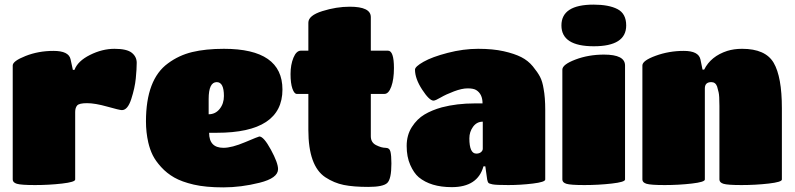

<svg xmlns="http://www.w3.org/2000/svg" viewBox="-20 -800 3435 830"><path d="M305 -316V-24Q305 -13 248.5 -6.5Q192 0 131.5 0Q71 0 53 -5.5Q35 -11 35 -24V-517Q35 -536 90.5 -558Q146 -580 211.5 -580Q277 -580 285 -544L295 -498H302Q316 -536 369 -562.5Q422 -589 475 -589Q528 -589 549.5 -572Q571 -555 571 -528.5Q571 -502 567 -461Q563 -420 547.5 -372Q532 -324 507 -324Q497 -324 444 -339Q391 -354 356.5 -354Q322 -354 313.5 -344Q305 -334 305 -316Z M884 -226Q884 -161 946 -161Q982 -161 1040 -185.5Q1098 -210 1101 -210Q1120 -210 1151 -153Q1182 -96 1182 -69Q1182 -30 1102 -10Q1022 10 945.5 10Q869 10 817.5 -2Q766 -14 733.5 -32.5Q701 -51 676.5 -78Q652 -105 640 -129.5Q628 -154 621 -184Q611 -228 611 -275Q611 -457 706 -526Q753 -561 811 -575Q869 -589 948 -589Q1201 -589 1201 -413Q1201 -226 917 -226ZM882 -372V-306Q911 -306 929.5 -329Q948 -352 948 -385Q948 -445 917 -445Q882 -445 882 -372Z M1386 -34Q1313 -83 1313 -238V-394H1263Q1252 -394 1244 -417Q1236 -440 1236 -480Q1236 -520 1248.5 -550.5Q1261 -581 1281 -581H1313V-702Q1313 -733 1373.5 -752Q1434 -771 1492 -771Q1583 -771 1583 -726V-581H1657Q1683 -581 1683 -506Q1683 -457 1671.5 -425.5Q1660 -394 1642 -394H1583V-211Q1583 -184 1606 -172.5Q1629 -161 1646.5 -161Q1664 -161 1668 -144Q1672 -127 1672 -93Q1672 -26 1654 -9Q1636 8 1572 8Q1508 8 1466 -0.5Q1424 -9 1386 -34Z M1933 9Q1842 9 1790 -34Q1769 -52 1753.5 -87Q1738 -122 1738 -169Q1738 -216 1760.5 -251Q1783 -286 1815 -305Q1847 -324 1890 -336Q1955 -353 2033 -353H2066Q2066 -394 2038 -411Q2026 -418 2001.5 -418Q1977 -418 1942.5 -405Q1908 -392 1885 -378.5Q1862 -365 1854 -365Q1836 -365 1805 -412.5Q1774 -460 1774 -499Q1774 -512 1811 -533Q1848 -554 1915.5 -571.5Q1983 -589 2047 -589Q2111 -589 2157.5 -578.5Q2204 -568 2233.5 -553Q2263 -538 2283.5 -513Q2304 -488 2314.5 -468Q2325 -448 2330 -416Q2337 -379 2337 -325V-24Q2337 -13 2283.5 -6.5Q2230 0 2177.5 0Q2125 0 2109.5 -3Q2094 -6 2091 -10Q2088 -14 2086 -24L2078 -81H2070Q2045 9 1933 9ZM2067 -157V-274Q2041 -274 2025 -252Q2009 -230 2009 -202Q2009 -136 2039 -136Q2052 -136 2059.5 -142.5Q2067 -149 2067 -157Z M2682 -517V-24Q2682 -13 2624.5 -6.5Q2567 0 2506.5 0Q2446 0 2428.5 -5.5Q2411 -11 2411 -24V-499Q2411 -521 2467.5 -542.5Q2524 -564 2591 -564Q2682 -564 2682 -517ZM2546 -780Q2612 -780 2649.5 -760.5Q2687 -741 2687 -690Q2687 -600 2547 -600Q2407 -600 2407 -690Q2407 -780 2546 -780Z M3360 -332V-24Q3360 -13 3303 -6.5Q3246 0 3185.5 0Q3125 0 3107.5 -5.5Q3090 -11 3090 -24V-342Q3090 -387 3086.5 -401Q3083 -415 3080 -426Q3073 -445 3055 -445Q3027 -445 3027 -418V-24Q3027 -13 2970.5 -6.5Q2914 0 2853.5 0Q2793 0 2775 -5.5Q2757 -11 2757 -24V-517Q2757 -538 2814.5 -559Q2872 -580 2936 -580Q3000 -580 3008 -543L3017 -499H3024Q3053 -557 3124 -580Q3153 -589 3188 -589Q3289 -589 3324.5 -528.5Q3360 -468 3360 -332Z"/></svg>

Font: Titan One
Style: Regular
Weight: 400
Designer: Rodrigo Fuenzalida
Foundry: Rodrigo Fuenzalida
Version: Version 1.001